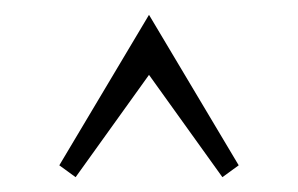

<svg xmlns="http://www.w3.org/2000/svg" viewBox="-20 -661 402 259"><path d="M181 -560 82 -422 60 -438 181 -641 302 -438 280 -422Z"/></svg>

Font: Julius Sans One
Style: Regular
Weight: 400
Designer: Luciano Vergara
Foundry: LatinoType
Version: Version 1.001